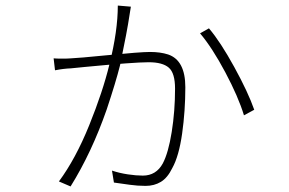

<svg xmlns="http://www.w3.org/2000/svg" viewBox="-20 -628 1040 691"><path d="M446 -573Q438 -518 412 -393Q397 -333 364 -234Q310 -79 234 43L192 25Q252 -56 301 -177Q350 -298 374 -397Q404 -517 404 -608L451 -604Q448 -587 446 -573ZM895 -233 858 -213Q838 -279 791 -367.5Q744 -456 700 -508L732 -526Q773 -478 823 -387Q873 -296 895 -233ZM204 -417Q224 -417 235 -418Q262 -419 363 -429Q485 -441 520 -441Q557 -441 585 -432Q647 -411 647 -314Q647 -229 635.5 -147.5Q624 -66 600 -23Q583 12 559 26.5Q535 41 504 41Q475 41 447 37L390 29L383 -14Q410 -5 440 -0.5Q470 4 494 4Q542 4 566 -40Q586 -78 598 -153Q610 -228 610 -309Q610 -365 587.5 -384.5Q565 -404 515 -404Q462 -404 285 -387L235 -382Q208 -381 178 -375L173 -418Q183 -417 204 -417Z"/></svg>

Font: Merged Yaku Han JP ExtraLight
Style: Regular
Weight: 250
Designer: Ryoko NISHIZUKA 西塚涼子 (kana, bopomofo & ideographs); Paul D. Hunt (Latin, Greek & Cyrillic); Sandoll Communications 산돌커뮤니
Foundry: Adobe
Version: Version 2.004